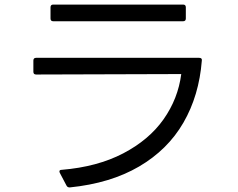

<svg xmlns="http://www.w3.org/2000/svg" viewBox="-20 -776 1040 840"><path d="M213 -756H781Q793 -756 793 -744V-695Q793 -683 781 -683H213Q201 -683 201 -695V-744Q201 -756 213 -756ZM240 -26Q240 -33 250 -33Q406 -46 519 -105Q632 -164 695.5 -254Q759 -344 773 -452L138 -450Q126 -450 126 -462V-511Q126 -523 138 -523H851Q865 -523 863 -511Q851 -358 782.5 -239.5Q714 -121 588.5 -47.5Q463 26 285 44Q275 44 271 36L242 -19Q240 -23 240 -26Z"/></svg>

Font: LINE Seed JP_TTF Regular
Style: Regular
Weight: 400
Designer: LINE & Fontrix & Fontworks
Version: Version 1.002